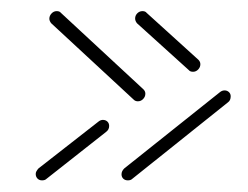

<svg xmlns="http://www.w3.org/2000/svg" viewBox="-20 -429 439 340"><path d="M219.3 -396.3Q219.3 -401.5 223.1 -405.4Q227 -409.3 232.2 -409.3Q237.4 -409.3 239.6 -406.3L331.5 -323Q334.8 -319.6 334.8 -315.2Q334.8 -310 330.9 -305.9Q327 -301.9 321.9 -301.9Q316.7 -301.9 314.4 -304.8L222.6 -387.8Q219.3 -391.9 219.3 -396.3ZM206.3 -109.6Q201.5 -109.6 198.3 -112.6Q195.2 -115.6 195.2 -120.4Q195.2 -125.9 200 -130.7L369.6 -265.9Q373.3 -268.9 377.8 -268.9Q382.2 -268.9 385.4 -265.9Q388.5 -263 388.5 -258.5Q388.5 -251.1 383.7 -247.8L214.1 -112.2Q211.5 -109.6 206.3 -109.6ZM162.2 -216.7Q167 -216.7 170.2 -213.7Q173.3 -210.7 173.3 -205.9Q173.3 -199.6 168.1 -195.6L62.2 -112.2Q59.6 -109.6 54.4 -109.6Q49.3 -109.6 46.1 -113.1Q43 -116.7 43.3 -121.5Q43.3 -125.2 48.1 -130.7L154.4 -213.7Q158.1 -216.7 162.2 -216.7ZM237.4 -263Q237.4 -257.8 233.5 -253.7Q229.6 -249.6 224.1 -249.6Q219.6 -249.6 216.7 -252.6L70.7 -387.8Q67.4 -391.9 67.4 -395.9Q67.4 -401.1 71.3 -405.2Q75.2 -409.3 80.4 -409.3Q85.6 -409.3 87.8 -406.3L234.1 -270.7Q237.4 -267.4 237.4 -263Z"/></svg>

Font: 26F Galaxy Sans Thin
Style: Italic
Weight: 100
Italic angle: -4.99998°
Designer: C₂₉H₂₅N₃O₅
Version: Version 1.200